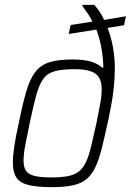

<svg xmlns="http://www.w3.org/2000/svg" viewBox="-20 -763 539 791"><path d="M195 8Q134 8 98.5 -0.5Q63 -9 48 -31Q33 -53 33 -93Q33 -121 39 -161.5Q45 -202 57 -254Q73 -334 88 -385.5Q103 -437 125 -466Q147 -495 183.5 -506.5Q220 -518 280 -518Q324 -518 353.5 -509.5Q383 -501 401 -484L406 -486Q404 -533 397 -570Q390 -607 377 -641L263 -623L271 -660L361 -674Q353 -690 342 -706.5Q331 -723 319 -739L320 -743H368Q380 -730 390.5 -714.5Q401 -699 409 -681L499 -696L491 -659L423 -648Q438 -610 445.5 -567.5Q453 -525 453 -484Q453 -441 449 -403.5Q445 -366 439 -334Q433 -302 428 -277Q413 -208 401 -158.5Q389 -109 374 -76.5Q359 -44 337 -25.5Q315 -7 280.5 0.5Q246 8 195 8ZM192 -32Q233 -32 260.5 -37.5Q288 -43 305.5 -57Q323 -71 334.5 -96Q346 -121 355.5 -160Q365 -199 377 -254Q386 -299 392.5 -334Q399 -369 399 -395Q399 -423 389 -441.5Q379 -460 355 -469Q331 -478 288 -478Q236 -478 205.5 -469.5Q175 -461 158 -437.5Q141 -414 129 -369.5Q117 -325 102 -254Q91 -202 84 -164.5Q77 -127 77 -101Q77 -74 87.5 -59Q98 -44 123.5 -38Q149 -32 192 -32Z"/></svg>

Font: Saira SemiCondensed ExtraLight
Style: Italic
Weight: 250
Width: 4
Italic angle: -12°
Designer: Hector Gatti with collaboration of the Omnibus-Type team
Foundry: Omnibus-Type
Version: Version 1.101